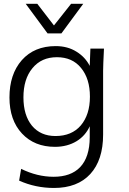

<svg xmlns="http://www.w3.org/2000/svg" viewBox="-20 -749 659 980"><path d="M263.2 -54.7C212.4 -54.7 172.4 -72.3 143.1 -107.4C114.3 -142.6 99.6 -190.9 99.6 -252C99.6 -314 114.7 -363.8 145.5 -400.9C176.3 -438.5 217.8 -457 270.5 -457C322.8 -457 363.8 -439 393.6 -402.3C423.8 -365.7 439 -316.9 439 -255.4C439 -194.3 423.3 -145.5 392.6 -108.9C361.8 -72.8 318.4 -54.7 263.2 -54.7ZM255.9 210.4C335.4 210.4 397.5 186.5 440.9 139.2C484.4 91.8 506.3 24.4 506.3 -62V-387.2C506.3 -405.3 507.8 -443.4 510.7 -501H441.4L438 -412.6C422.9 -442.4 400.4 -466.8 370.1 -485.4C339.8 -504.4 304.7 -513.7 264.2 -513.7C191.4 -513.7 133.8 -489.7 91.3 -441.9C49.3 -394 28.3 -330.6 28.3 -251.5C28.3 -174.3 49.8 -112.8 92.3 -67.4C134.8 -22 190.9 0.5 260.7 0.5C344.7 0.5 409.2 -40 438 -104.5V-48.8C438 89.4 369.1 153.3 253.9 153.3C197.8 153.3 142.1 139.6 87.9 112.8L77.6 172.9C132.8 197.8 192.4 210.4 255.9 210.4ZM293.5 -578.6 404.8 -729.5H342.8L255.4 -619.1L170.4 -729.5H111.3L222.7 -578.6Z"/></svg>

Font: Ride Light
Style: Regular
Weight: 300
Version: Version 3.000